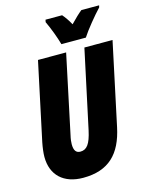

<svg xmlns="http://www.w3.org/2000/svg" viewBox="-136 -1012 860 1107"><g transform="rotate(-15 294.5 -458.5)"><path d="M298 -767H444C467 -804 531 -882 563 -915L566 -927H460C442 -913 419 -891 390 -861C375 -889 359 -911 345 -927H246L243 -913C264 -869 286 -810 298 -767ZM221 10C374 10 452 -70 484 -221L589 -714H421L321 -247C304 -168 282 -140 244 -140C219 -140 206 -156 206 -194C206 -207 208 -226 213 -246L312 -714H144L45 -249C39 -219 35 -187 35 -164C35 -55 105 10 221 10Z"/></g></svg>

Font: Noto Sans UI Condensed Black
Style: Italic
Weight: 900
Width: 3
Italic angle: -192°
Designer: Monotype Design Team
Foundry: Monotype Imaging Inc.
Version: Version 1.901